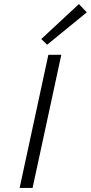

<svg xmlns="http://www.w3.org/2000/svg" viewBox="-20 -929 449 949"><path d="M219 -658H283L141 0H77ZM184 -736 370 -909 409 -868 213 -708Z"/></svg>

Font: Ysabeau Semilight
Style: Italic
Weight: 300
Italic angle: -12°
Designer: Christian Thalmann (Catharsis Fonts)
Version: Version 0.003